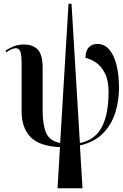

<svg xmlns="http://www.w3.org/2000/svg" viewBox="-20 -780 659 1031"><path d="M289 231 302 10Q191 5 143.5 -44.5Q96 -94 96 -182V-439Q96 -486 89 -503.5Q82 -521 65 -521Q56 -521 42.5 -515.5Q29 -510 14 -499L9 -507Q28 -521 53 -531Q78 -541 108 -541Q158 -541 183.5 -513Q209 -485 209 -416V-187Q209 -112 227 -68Q245 -24 303 -12L348 -760H364L409 -12Q490 -28 526.5 -97Q563 -166 563 -286Q563 -348 543.5 -386.5Q524 -425 495 -444.5Q466 -464 439 -469Q439 -507 456.5 -525.5Q474 -544 503 -544Q541 -544 567 -513.5Q593 -483 606 -429.5Q619 -376 619 -308Q619 -239 599 -175Q579 -111 533 -64Q487 -17 409 1L423 231Z"/></svg>

Font: Noto Serif Display ExtraCondensed SemiBold
Style: Regular
Weight: 600
Width: 2
Designer: Monotype Design Team
Foundry: Monotype Imaging Inc.
Version: Version 2.009